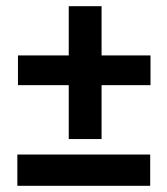

<svg xmlns="http://www.w3.org/2000/svg" viewBox="-20 -598 540 620"><path d="M202 -149V-323H38V-419H202V-578H308V-419H466V-323H308V-149ZM36 2V-99H465V2Z"/></svg>

Font: Inconsolata ExtraBold
Style: Regular
Weight: 800
Designer: Raph Levien, Cyreal, Brenton Simpson
Foundry: Raph Levien, Cyreal, Google
Version: Version 3.001